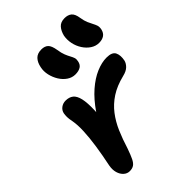

<svg xmlns="http://www.w3.org/2000/svg" viewBox="-242 -923 1037 1037"><g transform="rotate(-45 276.0 -405.0)"><path d="M118 12Q99 12 84 -1.5Q69 -15 62.5 -37.5Q56 -60 61 -88Q75 -155 83.5 -213Q92 -271 94 -317.5Q96 -364 90 -397Q85 -422 85 -435Q85 -448 87 -461Q91 -480 106.5 -491.5Q122 -503 142 -503Q169 -503 186 -489.5Q203 -476 210.5 -443.5Q218 -411 216 -355.5Q214 -300 201 -215L148 -209Q177 -286 216 -343Q255 -400 298 -437.5Q341 -475 383.5 -493Q426 -511 463 -511Q505 -511 516 -488.5Q527 -466 520 -431Q516 -414 501 -399Q486 -384 456 -377Q395 -362 353 -334.5Q311 -307 282 -269Q253 -231 233 -184.5Q213 -138 196 -83Q183 -46 173 -25.5Q163 -5 150.5 3.5Q138 12 118 12ZM491 -595Q466 -595 444 -609.5Q422 -624 406.5 -648Q391 -672 385 -700.5Q379 -729 384 -757Q391 -786 407 -804Q423 -822 453 -822Q478 -822 493.5 -809.5Q509 -797 514 -763Q518 -737 525.5 -720Q533 -703 539.5 -691Q546 -679 550 -667.5Q554 -656 551 -639Q546 -616 530.5 -605.5Q515 -595 491 -595ZM280 -565Q255 -565 233.5 -579.5Q212 -594 197 -618Q182 -642 175.5 -670.5Q169 -699 175 -726Q181 -756 197.5 -773.5Q214 -791 245 -791Q270 -791 284 -778Q298 -765 304 -728Q308 -701 315 -683.5Q322 -666 329 -653.5Q336 -641 339.5 -630.5Q343 -620 340 -606Q336 -584 320.5 -574.5Q305 -565 280 -565Z"/></g></svg>

Font: Shantell Sans SemiBold
Style: Italic
Weight: 600
Italic angle: -11°
Designer: Stephen Nixon, Anya Danilova, Shantell Martin
Foundry: Arrow Type
Version: Version 1.011;[c5ecc13dd]